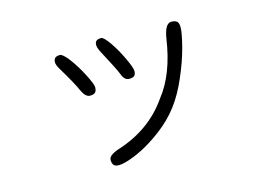

<svg xmlns="http://www.w3.org/2000/svg" viewBox="-81 -658 1162 855"><g transform="rotate(-15 500.0 -230.5)"><path d="M440.4 -513.7Q423.8 -513.7 417 -506.8Q411.1 -501 411.1 -488.3Q411.1 -475.6 424.8 -450.2Q471.7 -363.3 482.4 -335Q493.2 -305.7 514.6 -305.7Q532.2 -305.7 539.1 -312.5Q545.9 -319.3 545.9 -334Q545.9 -348.6 524.4 -394.5Q502.9 -440.4 476.6 -478.5Q465.8 -494.1 456.1 -503.9Q446.3 -513.7 440.4 -513.7ZM794.9 -469.7Q794.9 -487.3 787.1 -495.1Q779.3 -502.9 760.7 -502.9Q731.4 -502.9 720.7 -435.5Q697.3 -277.3 624 -185.5Q539.1 -62.5 384.8 -14.6Q340.8 1 340.8 21.5Q340.8 39.1 348.6 46.9Q355.5 53.7 371.1 53.7Q386.7 53.7 402.3 48.8Q483.4 26.4 571.3 -39.1Q627.9 -81.1 666 -131.8Q703.1 -180.7 732.4 -249Q762.7 -318.4 778.8 -380.4Q794.9 -442.4 794.9 -469.7ZM244.1 -488.3Q227.5 -488.3 220.7 -481.4Q213.9 -474.6 213.9 -461.9Q213.9 -449.2 228.5 -425.8Q273.4 -351.6 291 -311.5Q305.7 -279.3 326.2 -278.3Q343.8 -278.3 351.1 -285.6Q358.4 -293 358.4 -309.6Q358.4 -322.3 335 -368.7Q311.5 -415 283.2 -453.1Q273.4 -466.8 264.6 -474.6Q251 -488.3 244.1 -488.3Z"/></g></svg>

Font: FakePearl
Style: ExtraLight
Weight: 300
Version: Version 1.2